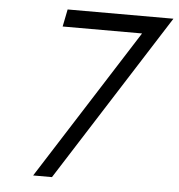

<svg xmlns="http://www.w3.org/2000/svg" viewBox="-50 -724 719 772"><g transform="rotate(5 309.5 -338.5)"><path d="M517 -636 529 -607H178L192 -677H619L188 0H112Z"/></g></svg>

Font: Teachers[wght] Italic
Style: Regular
Weight: 400
Designer: Alfredo Marco Pradil & Chank Diesel
Version: Version 1.000;Glyphs 3.1.2 (3151)